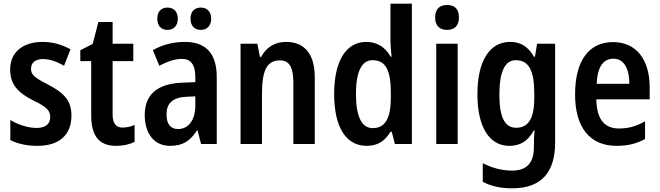

<svg xmlns="http://www.w3.org/2000/svg" viewBox="-20 -780 3577 1040"><path d="M367 -155C367 -241 318 -281 242 -321C166 -360 148 -375 148 -408C148 -440 171 -460 213 -460C253 -460 290 -445 327 -424L362 -513C314 -539 266 -553 211 -553C104 -553 35 -497 35 -404C35 -320 80 -277 158 -237C236 -200 252 -179 252 -147C252 -109 228 -87 178 -87C129 -87 75 -106 36 -130V-21C77 -1 124 10 183 10C300 10 367 -48 367 -155Z M644 -89C607 -89 590 -113 590 -161V-449H702V-543H590V-661H513L482 -542L415 -508V-449H474V-156C474 -38 521 10 609 10C648 10 683 2 709 -12V-103C687 -94 665 -89 644 -89Z M832 -679C832 -638 855 -618 887 -618C920 -618 943 -639 943 -679C943 -718 920 -739 887 -739C855 -739 832 -719 832 -679ZM1012 -679C1012 -639 1035 -618 1068 -618C1100 -618 1124 -639 1124 -679C1124 -718 1100 -739 1068 -739C1035 -739 1012 -719 1012 -679ZM982 -553C917 -553 857 -537 808 -508L843 -424C887 -447 927 -461 965 -461C1014 -461 1038 -430 1038 -361V-335L964 -332C833 -326 764 -269 764 -157C764 -62 811 10 901 10C971 10 1011 -17 1047 -74H1050L1069 0H1154V-363C1154 -489 1096 -553 982 -553ZM990 -256 1038 -258V-208C1038 -128 999 -81 945 -81C905 -81 882 -106 882 -160C882 -219 913 -252 990 -256Z M1529 -553C1471 -553 1422 -525 1395 -472H1388L1374 -543H1283V0H1399V-268C1399 -397 1424 -453 1497 -453C1549 -453 1569 -412 1569 -332V0H1685V-360C1685 -490 1628 -553 1529 -553Z M1966 10C2027 10 2065 -17 2095 -66H2102L2119 0H2211V-760H2095V-563C2095 -538 2098 -505 2101 -473H2096C2067 -524 2023 -553 1964 -553C1856 -553 1790 -452 1790 -271C1790 -90 1855 10 1966 10ZM1999 -86C1939 -86 1908 -149 1908 -271C1908 -389 1938 -454 1998 -454C2070 -454 2097 -397 2097 -279V-252C2097 -140 2067 -86 1999 -86Z M2402 -753C2361 -753 2337 -731 2337 -685C2337 -640 2362 -618 2402 -618C2441 -618 2466 -640 2466 -685C2466 -731 2443 -753 2402 -753ZM2459 -543H2343V0H2459Z M2743 -553C2632 -553 2566 -450 2566 -269C2566 -91 2631 10 2739 10C2798 10 2840 -16 2871 -73H2876C2873 -49 2872 -17 2872 4V17C2872 106 2830 144 2754 144C2700 144 2648 131 2595 104V205C2642 229 2692 240 2754 240C2915 240 2987 151 2987 -9V-543H2889L2878 -473H2872C2840 -529 2799 -553 2743 -553ZM2774 -454C2843 -454 2874 -400 2874 -274V-250C2874 -138 2842 -88 2776 -88C2714 -88 2685 -145 2685 -267C2685 -390 2714 -454 2774 -454Z M3301 -552C3170 -552 3095 -452 3095 -268C3095 -96 3170 10 3320 10C3381 10 3428 -2 3474 -27V-123C3425 -95 3383 -84 3332 -84C3252 -84 3212 -137 3210 -242H3499V-308C3499 -455 3428 -552 3301 -552ZM3303 -462C3361 -462 3389 -406 3389 -326H3212C3216 -420 3249 -462 3303 -462Z"/></svg>

Font: Noto Sans Armenian Condensed SemiBold
Style: Regular
Weight: 600
Width: 3
Designer: Monotype Design Team
Foundry: Monotype Imaging Inc.
Version: Version 2.008